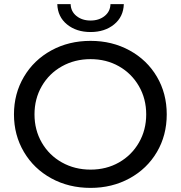

<svg xmlns="http://www.w3.org/2000/svg" viewBox="-20 -907 880 935"><path d="M48 -350Q48 -451 96.5 -533Q145 -615 230 -661.5Q315 -708 421 -708Q526 -708 611 -661.5Q696 -615 744 -533.5Q792 -452 792 -350Q792 -248 744 -166.5Q696 -85 611 -38.5Q526 8 421 8Q315 8 230 -38.5Q145 -85 96.5 -167Q48 -249 48 -350ZM692 -350Q692 -426 656.5 -487.5Q621 -549 559.5 -584Q498 -619 421 -619Q344 -619 281.5 -584Q219 -549 183.5 -487.5Q148 -426 148 -350Q148 -274 183.5 -212.5Q219 -151 281.5 -116Q344 -81 421 -81Q498 -81 559.5 -116Q621 -151 656.5 -212.5Q692 -274 692 -350ZM259 -887H324Q325 -851 352.5 -829Q380 -807 421 -807Q462 -807 489.5 -829Q517 -851 518 -887H583Q581 -825 535.5 -788Q490 -751 421 -751Q352 -751 306.5 -788Q261 -825 259 -887Z"/></svg>

Font: APTA Sans Medium
Style: Bold
Weight: 500
Version: Version 7.200